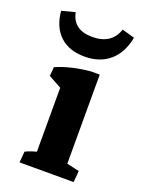

<svg xmlns="http://www.w3.org/2000/svg" viewBox="-134 -611 495 666"><g transform="rotate(20 114.0 -278.0)"><path d="M67.4 -2.9V-342.3L180.7 -351.6V-2.9ZM67.4 -251.5V-314L86.9 -280.8L19.5 -317.9L22.5 -351.1Q48.8 -362.8 81.8 -370.6Q114.7 -378.4 149.4 -381.3H180.7V-303.7ZM23.4 0 26.9 -41Q39.1 -46.9 53.7 -51.5Q68.4 -56.2 85.9 -60.1L67.4 -12.2V-88.9H180.7V-12.2L163.6 -56.2L226.6 -42L223.1 0ZM109.4 -421.9Q51.8 -421.9 18.1 -453.4Q-15.6 -484.9 -21 -543.5L28.3 -556.2Q40.5 -495.1 111.3 -495.1Q182.1 -495.1 202.1 -555.2L248.5 -542Q237.8 -484.4 201.7 -453.1Q165.5 -421.9 109.4 -421.9Z"/></g></svg>

Font: Markazi Text
Style: Regular
Weight: 400
Designer: Borna Izadpanah (Arabic designer), Fiona Ross (Arabic design director) and Florian Runge (Latin designer)
Foundry: Borna Izadpanah and Florian Runge
Version: Version 1.000